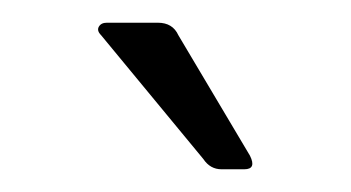

<svg xmlns="http://www.w3.org/2000/svg" viewBox="-20 -723 309 169"><path d="M195 -574H175Q165 -574 159 -583L69 -692Q65 -696 67 -699.5Q69 -703 74 -703H119Q132 -703 137 -692L200 -586Q206 -574 195 -574Z"/></svg>

Font: Rajdhani
Style: Regular
Weight: 400
Designer: Satya Rajpurohit, Jyotish Sonowal
Foundry: Indian Type Foundry
Version: Version 1.201;PS 1.0;hotconv 1.0.78;makeotf.lib2.5.61930; tt